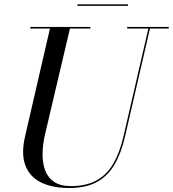

<svg xmlns="http://www.w3.org/2000/svg" viewBox="-20 -878 822 912"><path d="M309 15Q227.5 15 173.8 -12Q120 -39 100 -93.5Q80 -148 99 -230L219 -750H314L194 -240Q183 -193 182.2 -149.2Q181.5 -105.5 194 -70.2Q206.5 -35 236.5 -14.5Q266.5 6 316.5 6Q390 6 439.2 -21.5Q488.5 -49 518.8 -101.8Q549 -154.5 566.5 -230L686.5 -750H694L574 -230Q556 -151.5 524.2 -96.8Q492.5 -42 440.2 -13.5Q388 15 309 15ZM124 -742.5V-750H409V-742.5ZM584 -742.5V-750H781.5V-742.5ZM348 -850V-857.5H588V-850Z"/></svg>

Font: Bodoni Moda 28pt
Style: Italic
Weight: 400
Italic angle: -13°
Designer: Owen Earl
Foundry: indestructible type
Version: Version 2.004